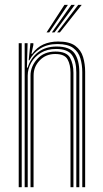

<svg xmlns="http://www.w3.org/2000/svg" viewBox="-20 -780 430 800"><path d="M322.8 0V-479.5Q322.8 -510.2 314.9 -537Q307 -563.8 284.9 -580.1Q262.8 -596.5 219.5 -596.5Q177.5 -596.5 147.9 -578Q118.2 -559.5 102.5 -528.8H99.5L106.8 -600H119V-592.5L111 -555.5H113.8Q133.2 -582.5 160.6 -594.8Q188 -607 222.2 -607Q269.5 -607 293.6 -589Q317.8 -571 326.2 -542.1Q334.8 -513.2 334.8 -480.5V0ZM58 0V-600H70.5V0ZM82.8 0V-600H95L92.2 -498H95.2Q107.5 -538.5 138.8 -562.4Q170 -586.2 216.2 -586.2Q271 -586 290.8 -557.5Q310.5 -529 310.5 -479V0H298V-478.2Q298 -525 279.9 -550.5Q261.8 -576 213.8 -576Q176.8 -576 150.2 -559.8Q123.8 -543.5 109.6 -518.1Q95.5 -492.8 95.5 -465V0ZM107.2 0V-465.5Q107.2 -503.2 135.2 -534.2Q163.2 -565.2 211.2 -565.2Q257.5 -565.2 271.8 -539.4Q286 -513.5 286 -477V0H273.8V-476.8Q273.8 -510.5 261.4 -532.8Q249 -555 210 -555Q171 -555 145.5 -528.5Q120 -502 120 -466L119.8 0ZM174 -645 248.5 -759.8H263L185.2 -645ZM218.2 -645 306 -759.8H320.5L229.5 -645ZM196.2 -645 277.2 -759.8H291.8L207.2 -645Z"/></svg>

Font: Big Shoulders Inline Text Light
Style: Regular
Weight: 300
Designer: Patric King
Foundry: XO Type Co
Version: Version 1.000